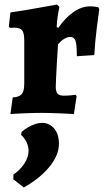

<svg xmlns="http://www.w3.org/2000/svg" viewBox="-20 -498 466 847"><path d="M87 -129V-317Q87 -352 78 -364Q69 -376 42 -376L24 -375L19 -382L26 -443Q88 -452 150.5 -463.5Q213 -475 231 -478L242 -468Q240 -460 235.5 -432.5Q231 -405 230 -379L237 -375Q269 -421 305 -445.5Q341 -470 378 -470Q389 -470 400 -468.5Q411 -467 414 -466L418 -457Q415 -438 407 -375Q399 -312 396 -255L319 -250Q319 -301 313 -318Q307 -335 290 -335Q277 -335 263 -326.5Q249 -318 236 -303Q234 -276 230.5 -214Q227 -152 226 -116Q226 -94 234 -85Q242 -76 261 -76Q278 -76 293.5 -77.5Q309 -79 314 -80L318 -73L306 5Q291 4 242.5 2Q194 0 162 0Q123 0 81 2Q39 4 26 5L36 -68Q65 -70 76 -83Q87 -96 87 -129ZM39 293V272Q69 252 87.5 223.5Q106 195 106 168Q106 148 97 129Q88 110 73 97L76 83Q98 65 122 54.5Q146 44 165 44Q198 44 219 69Q240 94 240 136Q240 187 197.5 238.5Q155 290 85 329Z"/></svg>

Font: Alegreya ExtraBold
Style: Regular
Weight: 800
Designer: Juan Pablo del Peral
Foundry: Huerta Tipografica
Version: Version 2.007; ttfautohint (v1.6)